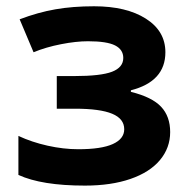

<svg xmlns="http://www.w3.org/2000/svg" viewBox="-20 -576 595 606"><path d="M213.9 -335.9Q298.3 -335.9 333.7 -349.6Q369.1 -363.3 369.1 -393.1Q369.1 -419.4 343.3 -432.6Q317.4 -445.8 257.8 -445.8Q220.2 -445.8 172.6 -436.5Q125 -427.2 85.9 -411.1L42 -515.1Q100.1 -537.1 154.8 -546.6Q209.5 -556.2 276.9 -556.2Q378.9 -556.2 440.4 -517.1Q502 -478 502 -411.1Q502 -318.8 393.1 -291V-286.1Q460 -269.5 488.5 -239Q517.1 -208.5 517.1 -159.2Q517.1 -109.4 484.9 -70.8Q452.6 -32.2 391.6 -11.2Q330.6 9.8 248 9.8Q111.3 9.8 38.1 -23.9V-147Q80.1 -127.4 130.1 -116.2Q180.2 -105 227.1 -105Q299.8 -105 335.9 -121.3Q372.1 -137.7 372.1 -168Q372.1 -201.2 334 -217Q295.9 -232.9 216.8 -232.9H159.2V-335.9Z"/></svg>

Font: Zoram GWebM
Style: Bold
Weight: 700
Foundry: Ascender Corporation
Version: Version 1.000